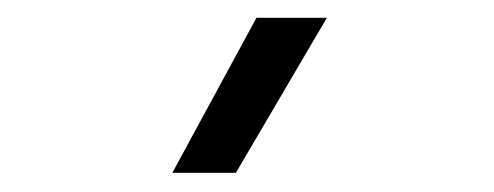

<svg xmlns="http://www.w3.org/2000/svg" viewBox="-20 -774 540 210"><path d="M168.5 -585 260.5 -754.5H337.5L238 -585Z"/></svg>

Font: Geologica Roman ExtraLight
Style: Regular
Weight: 250
Designer: Sindre Bremnes, Frode Helland
Foundry: Monokrom Skriftforlag AS
Version: Version 1.010;gftools[0.9.28]